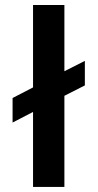

<svg xmlns="http://www.w3.org/2000/svg" viewBox="-20 -740 386 760"><path d="M29.8 -254.9V-352.1L110.8 -394V-720.2H234.9V-458L315.9 -499V-401.9L234.9 -360.8V0H110.8V-296.9Z"/></svg>

Font: Fixel Text SemiBold
Style: Regular
Weight: 600
Width: 4
Designer: AlfaBravo + MacPaw
Foundry: Kyrylo Tkachov, Marchela Mozhyna, Serhii Makarenko, Maria Weinstein, Zakhar Kryvoshyya
Version: Version 1.211